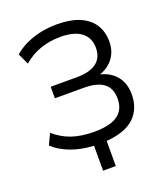

<svg xmlns="http://www.w3.org/2000/svg" viewBox="-155 -824 958 1093"><g transform="rotate(-20 323.5 -277.5)"><path d="M280 159V8Q202 4 140.5 -19.5Q79 -43 39 -81L70 -147Q117 -105 175 -85.5Q233 -66 309 -66Q406 -66 452 -99Q498 -132 498 -198Q498 -262 458 -292Q418 -322 337 -322H163V-392H321Q400 -392 440.5 -422.5Q481 -453 481 -513Q481 -572 438.5 -606Q396 -640 310 -640Q247 -640 190 -620.5Q133 -601 86 -560L55 -627Q87 -655 128.5 -674.5Q170 -694 218 -704Q266 -714 316 -714Q400 -714 455 -690Q510 -666 537.5 -622.5Q565 -579 565 -521Q565 -458 529.5 -415Q494 -372 432 -356L431 -366Q501 -355 541.5 -310.5Q582 -266 582 -194Q582 -107 527 -54.5Q472 -2 357 7V159Z"/></g></svg>

Font: Nunito Sans 11pt
Style: Regular
Weight: 400
Version: Version 3.101;gftools[0.9.27]